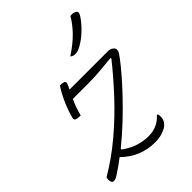

<svg xmlns="http://www.w3.org/2000/svg" viewBox="-235 -932 1071 1071"><g transform="rotate(-45 300.0 -397.0)"><path d="M199 -580H209Q221 -580 230.5 -575.5Q240 -571 235 -557Q234 -553 230 -545Q226 -537 221 -526H525Q542 -526 555.5 -515.5Q569 -505 565 -489L564 -485Q562 -477 541.5 -449.5Q521 -422 485.5 -380.5Q450 -339 403.5 -290Q357 -241 302.5 -189.5Q248 -138 190 -91V-84Q234 -53 273 -41.5Q312 -30 349 -30Q420 -30 465 -81H471Q476 -67 473 -47Q470 -25 448 -7Q435 3 410 11.5Q385 20 350 20Q296 20 246 0.5Q196 -19 152 -62Q108 -28 67 -2Q49 10 35 10Q25 10 20.5 -2Q16 -14 20 -30L21 -34Q116 -90 202.5 -163Q289 -236 366 -318.5Q443 -401 509 -484L506 -489Q463 -485 432.5 -482Q402 -479 375 -477.5Q348 -476 313 -476H197Q187 -455 178.5 -431Q170 -407 163 -380H153Q137 -380 127 -385Q117 -390 121 -403Q132 -447 152.5 -493.5Q173 -540 199 -580ZM515 -813Q537 -816 553 -807Q569 -798 551 -771Q529 -738 495.5 -706.5Q462 -675 429 -657Q413 -648 403 -645.5Q393 -643 385 -643Q364 -643 355 -654Q413 -692 451 -730.5Q489 -769 515 -813Z"/></g></svg>

Font: Recursive Mn Csl St Lt
Style: Italic
Weight: 300
Italic angle: -15°
Monospace: yes
Version: Version 1.079;hotconv 1.0.112;makeotfexe 2.5.65598; ttfautoh